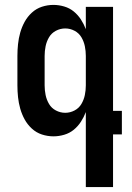

<svg xmlns="http://www.w3.org/2000/svg" viewBox="-20 -548 540 783"><path d="M246 -88Q266 -88 284 -97.5Q302 -107 312 -124Q322 -141 326 -160.5Q330 -180 330 -200V-320Q330 -340 326 -359.5Q322 -379 312 -396Q302 -413 284 -422.5Q266 -432 246 -432Q226 -432 208 -422.5Q190 -413 180 -396Q170 -379 166 -359.5Q162 -340 162 -320V-200Q162 -180 166 -160.5Q170 -141 180 -124Q190 -107 208 -97.5Q226 -88 246 -88ZM330 215V-91Q322 -70 310 -51.5Q298 -33 281 -19Q264 -5 242 1.5Q220 8 198 8Q174 8 151 0.5Q128 -7 110 -23.5Q92 -40 80.5 -61Q69 -82 62.5 -105Q56 -128 53.5 -152Q51 -176 51 -200V-320Q51 -344 53.5 -368Q56 -392 62.5 -415Q69 -438 80.5 -459Q92 -480 110 -496.5Q128 -513 151 -520.5Q174 -528 198 -528Q220 -528 242 -521.5Q264 -515 281 -501Q298 -487 310 -468.5Q322 -450 330 -429V-520H441V-96H477V0H441V215Z"/></svg>

Font: Iosevka Fixed
Style: Bold
Weight: 700
Monospace: yes
Designer: Belleve Invis
Foundry: Belleve Invis
Version: Version 32.3.0